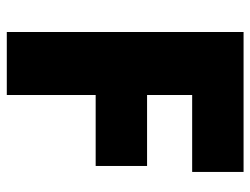

<svg xmlns="http://www.w3.org/2000/svg" viewBox="-108 -646 754 579"><g transform="rotate(90 269.5 -357.0)"><path d="M267 0H77V-714H499V-559H267V-423H481V-268H267Z"/></g></svg>

Font: Noto Sans Gurmukhi UI Black
Style: Regular
Weight: 900
Designer: Jelle Bosma - Monotype Design Team
Foundry: Monotype Imaging Inc.
Version: Version 2.004; ttfautohint (v1.8.4.7-5d5b)